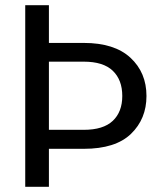

<svg xmlns="http://www.w3.org/2000/svg" viewBox="-20 -718 619 738"><path d="M543 -349Q543 -261 483.5 -203.5Q424 -146 302 -146H168V0H77V-698H168V-553H302Q420 -553 481.5 -496Q543 -439 543 -349ZM302 -219Q377 -219 413.5 -253.5Q450 -288 450 -349Q450 -411 413.5 -446Q377 -481 302 -481H168V-219Z"/></svg>

Font: A Bank Premium Regular
Style: Regular
Weight: 400
Designer: Ninad Kale (Devanagari), Jonny Pinhorn (Latin), Htun Naung (Myanmar)
Foundry: Indian Type Foundry
Version: 4.004